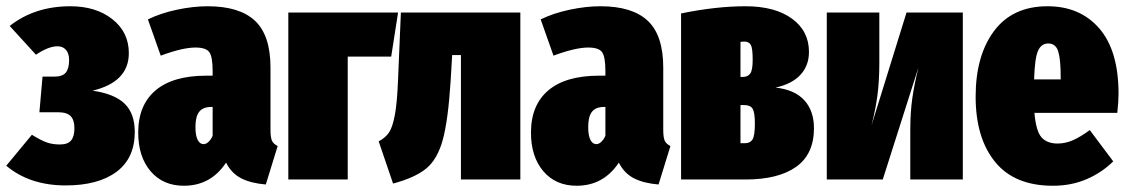

<svg xmlns="http://www.w3.org/2000/svg" viewBox="-28 -574 3606 614"><path d="M384 -404Q384 -312 268 -284Q338 -274 370.5 -242.5Q403 -211 403 -152Q403 -68 344.5 -24.5Q286 19 182 19Q67 19 -8 -44L74 -143Q105 -124 123 -118Q141 -112 164 -112Q189 -112 199.5 -125Q210 -138 210 -164Q210 -190 198 -202.5Q186 -215 158 -215H98L108 -329H146Q172 -329 182.5 -342Q193 -355 193 -382Q193 -403 183 -414.5Q173 -426 156 -426Q127 -426 87 -399L3 -491Q83 -554 197 -554Q279 -554 331.5 -512.5Q384 -471 384 -404Z M860 -107 822 16Q774 12 743 -4Q712 -20 695 -54Q646 20 560 20Q493 20 453.5 -26.5Q414 -73 414 -150Q414 -238 469.5 -285Q525 -332 632 -332H652V-347Q652 -392 641.5 -407Q631 -422 597 -422Q556 -422 486 -396L445 -512Q486 -532 538 -543Q590 -554 636 -554Q738 -554 787.5 -507.5Q837 -461 837 -358V-159Q837 -135 841.5 -124.5Q846 -114 860 -107ZM652 -140V-232H648Q621 -232 609 -216.5Q597 -201 597 -168Q597 -141 604 -127Q611 -113 623 -113Q631 -113 639 -120.5Q647 -128 652 -140Z M1084 0H894V-534H1245L1223 -393H1084Z M1636 -534V0H1446V-398H1418L1413 -314Q1405 -189 1388 -127Q1371 -65 1335.5 -35.5Q1300 -6 1229 13L1183 -122Q1204 -133 1215.5 -149.5Q1227 -166 1234.5 -205Q1242 -244 1245 -321L1254 -534Z M2116 -107 2078 16Q2030 12 1999 -4Q1968 -20 1951 -54Q1902 20 1816 20Q1749 20 1709.5 -26.5Q1670 -73 1670 -150Q1670 -238 1725.5 -285Q1781 -332 1888 -332H1908V-347Q1908 -392 1897.5 -407Q1887 -422 1853 -422Q1812 -422 1742 -396L1701 -512Q1742 -532 1794 -543Q1846 -554 1892 -554Q1994 -554 2043.5 -507.5Q2093 -461 2093 -358V-159Q2093 -135 2097.5 -124.5Q2102 -114 2116 -107ZM1908 -140V-232H1904Q1877 -232 1865 -216.5Q1853 -201 1853 -168Q1853 -141 1860 -127Q1867 -113 1879 -113Q1887 -113 1895 -120.5Q1903 -128 1908 -140Z M2575 -164Q2575 -81 2518 -40.5Q2461 0 2356 0H2150V-531Q2262 -554 2356 -554Q2450 -554 2504.5 -514.5Q2559 -475 2559 -408Q2559 -364 2531.5 -334.5Q2504 -305 2452 -294Q2514 -287 2544.5 -253Q2575 -219 2575 -164ZM2340 -440V-328H2348Q2363 -328 2371 -338.5Q2379 -349 2379 -383Q2379 -420 2373 -430.5Q2367 -441 2353 -441Q2346 -441 2340 -440ZM2386 -179Q2386 -214 2379 -226Q2372 -238 2352 -238H2340V-116H2354Q2371 -116 2378.5 -128Q2386 -140 2386 -179Z M3051 0H2883V-156Q2883 -215 2889.5 -260Q2896 -305 2909 -358L2795 0H2616V-534H2784V-374Q2784 -315 2778 -269.5Q2772 -224 2759 -173L2871 -534H3051Z M3545 -213H3280Q3285 -155 3302.5 -135Q3320 -115 3354 -115Q3379 -115 3403 -125.5Q3427 -136 3457 -158L3532 -58Q3497 -23 3448 -1.5Q3399 20 3339 20Q3216 20 3154 -56.5Q3092 -133 3092 -265Q3092 -396 3151 -475Q3210 -554 3322 -554Q3426 -554 3487.5 -483Q3549 -412 3549 -274Q3549 -249 3545 -213ZM3364 -328Q3364 -385 3356 -410Q3348 -435 3324 -435Q3302 -435 3291.5 -411.5Q3281 -388 3279 -320H3364Z"/></svg>

Font: Fira Sans Extra Condensed Black
Style: Regular
Weight: 900
Width: 1
Designer: Carrois Corporate & Edenspiekermann AG
Foundry: Carrois Corporate GbR & Edenspiekermann AG
Version: Version 4.203